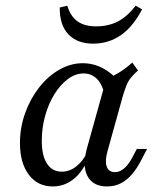

<svg xmlns="http://www.w3.org/2000/svg" viewBox="-20 -650 559 681"><path d="M166.9 11.3Q113.7 11.3 82.3 -30.2Q50.8 -71.8 50.8 -142.7Q50.8 -197.6 69 -248.4Q87.1 -299.2 118.5 -339.5Q150 -379.8 190.3 -402.8Q230.6 -425.8 273.4 -425.8Q310.5 -425.8 344 -408.5Q377.4 -391.1 404.8 -358.1L350 -316.1Q342.7 -351.6 323.4 -370.6Q304 -389.5 276.6 -389.5Q247.6 -389.5 221 -369.8Q194.4 -350 173.4 -316.5Q152.4 -283.1 140.3 -239.9Q128.2 -196.8 128.2 -150.8Q128.2 -97.6 146.8 -69.4Q165.3 -41.1 199.2 -41.1Q226.6 -41.1 250 -59.3Q273.4 -77.4 291.1 -112.1V-83.9Q271 -37.9 239.1 -13.3Q207.3 11.3 166.9 11.3ZM359.7 11.3Q309.7 11.3 290.3 -25.4Q271 -62.1 288.7 -125L356.5 -368.5Q380.6 -379 404.4 -394Q428.2 -408.9 449.2 -428.2L469.4 -400Q454.8 -387.1 445.2 -375.4Q435.5 -363.7 429.4 -349.2Q423.4 -334.7 416.9 -313.7L361.3 -113.7Q351.6 -79 358.5 -59.3Q365.3 -39.5 387.9 -39.5Q400.8 -39.5 412.1 -46.8Q423.4 -54 432.7 -65.7Q441.9 -77.4 450 -92.7L465.3 -121.8H501.6L479.8 -79.8Q466.1 -53.2 448.8 -32.7Q431.5 -12.1 409.7 -0.4Q387.9 11.3 359.7 11.3ZM310.5 -495.2Q254 -495.2 222.6 -528.2Q191.1 -561.3 191.9 -623.4L218.5 -629.8Q230.6 -591.1 255.6 -573.8Q280.6 -556.5 321 -556.5Q362.9 -556.5 396.4 -573Q429.8 -589.5 461.3 -629.8L483.9 -616.9Q452.4 -555.6 408.9 -525.4Q365.3 -495.2 310.5 -495.2Z"/></svg>

Font: Playfair 9pt
Style: Italic
Weight: 400
Italic angle: -15.6°
Designer: Claus Eggers Sørensen
Foundry: Claus Eggers Sørensen
Version: Version 2.001;gftools[0.9.30]